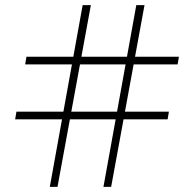

<svg xmlns="http://www.w3.org/2000/svg" viewBox="-20 -728 756 748"><path d="M204 0H174L302 -708H334ZM413 0H383L511 -708H543ZM39 -263 44 -293H638L633 -263ZM672 -477H78L83 -507H677Z"/></svg>

Font: Kalnia
Style: Bold
Weight: 700
Designer: Frida Medrano
Foundry: Frida Medrano
Version: Version 1.105